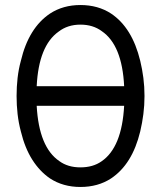

<svg xmlns="http://www.w3.org/2000/svg" viewBox="-20 -732 640 764"><path d="M300 -634Q350 -634 385 -608Q466 -553 474 -389H126Q134 -550 213 -606Q249 -634 300 -634ZM300 -712Q231 -712 179 -678Q94 -621 63 -490Q54 -457 50 -422Q46 -387 46 -350Q46 -313 50 -278Q54 -243 63 -209Q79 -143 108.5 -96.5Q138 -50 179 -22Q231 12 300 12Q370 12 422 -22Q464 -50 493 -96.5Q522 -143 538 -209Q546 -243 550.5 -278Q555 -313 555 -350Q555 -387 550.5 -422Q546 -457 538 -490Q506 -622 422 -678Q370 -712 300 -712ZM474 -311Q465 -145 384 -90Q350 -66 300 -66Q250 -66 216 -91Q135 -146 126 -311Z"/></svg>

Font: Unageo
Style: Regular
Weight: 400
Designer: Richard Sepsi
Foundry: Richard Sepsi
Version: Version 2.000